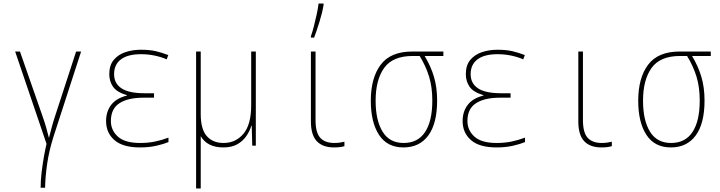

<svg xmlns="http://www.w3.org/2000/svg" viewBox="-20 -817 4040 1077"><path d="M208 236Q208 194 213.5 148.5Q219 103 226.5 61Q234 19 241 -10L65 -528H92L218 -167Q230 -133 238.5 -103.5Q247 -74 254 -45H255Q263 -76 270 -102.5Q277 -129 290 -169L407 -528H435L280 -50Q255 29 244.5 102Q234 175 233 236Z M766 10Q669 10 622 -31Q575 -72 575 -138Q575 -191 603.5 -228.5Q632 -266 692 -281V-283Q635 -300 614 -330.5Q593 -361 593 -401Q593 -451 618 -481Q643 -511 683.5 -524.5Q724 -538 770 -538Q819 -538 853.5 -530Q888 -522 924 -508L915 -484Q886 -497 848.5 -505Q811 -513 771 -513Q697 -513 658.5 -484Q620 -455 620 -401Q620 -349 661.5 -321.5Q703 -294 790 -294H844V-269H784Q698 -269 650 -238Q602 -207 602 -138Q602 -86 641.5 -50.5Q681 -15 766 -15Q811 -15 849.5 -23Q888 -31 925 -45V-20Q899 -9 857.5 0.5Q816 10 766 10Z M1233 10Q1143 10 1106 -53V240H1080V-528H1106V-177Q1106 -92 1140 -53.5Q1174 -15 1234 -15Q1302 -15 1345.5 -66.5Q1389 -118 1389 -227V-528H1415V0H1395L1392 -112H1390Q1381 -82 1362 -54Q1343 -26 1311.5 -8Q1280 10 1233 10Z M1854 10Q1790 10 1757 -25Q1724 -60 1724 -136V-528H1750V-143Q1750 -73 1776.5 -44Q1803 -15 1856 -15Q1871 -15 1885.5 -17Q1900 -19 1912 -22V3Q1888 10 1854 10ZM1724 -614Q1732 -636 1740.5 -669Q1749 -702 1756.5 -736.5Q1764 -771 1767 -797H1795V-789Q1788 -746 1772 -694.5Q1756 -643 1742 -606H1724Z M2243 10Q2152 10 2106 -60.5Q2060 -131 2060 -252Q2060 -380 2115.5 -454Q2171 -528 2293 -528H2467V-503H2362Q2396 -447 2414 -387Q2432 -327 2432 -253Q2432 -124 2382.5 -57Q2333 10 2243 10ZM2244 -15Q2324 -15 2364.5 -76.5Q2405 -138 2405 -253Q2405 -328 2387 -387Q2369 -446 2334 -503H2295Q2183 -503 2135 -436Q2087 -369 2087 -252Q2087 -142 2126 -78.5Q2165 -15 2244 -15Z M2766 10Q2669 10 2622 -31Q2575 -72 2575 -138Q2575 -191 2603.5 -228.5Q2632 -266 2692 -281V-283Q2635 -300 2614 -330.5Q2593 -361 2593 -401Q2593 -451 2618 -481Q2643 -511 2683.5 -524.5Q2724 -538 2770 -538Q2819 -538 2853.5 -530Q2888 -522 2924 -508L2915 -484Q2886 -497 2848.5 -505Q2811 -513 2771 -513Q2697 -513 2658.5 -484Q2620 -455 2620 -401Q2620 -349 2661.5 -321.5Q2703 -294 2790 -294H2844V-269H2784Q2698 -269 2650 -238Q2602 -207 2602 -138Q2602 -86 2641.5 -50.5Q2681 -15 2766 -15Q2811 -15 2849.5 -23Q2888 -31 2925 -45V-20Q2899 -9 2857.5 0.5Q2816 10 2766 10Z M3354 10Q3290 10 3257 -25Q3224 -60 3224 -136V-528H3250V-143Q3250 -73 3276.5 -44Q3303 -15 3356 -15Q3371 -15 3385.5 -17Q3400 -19 3412 -22V3Q3388 10 3354 10Z M3743 10Q3652 10 3606 -60.5Q3560 -131 3560 -252Q3560 -380 3615.5 -454Q3671 -528 3793 -528H3967V-503H3862Q3896 -447 3914 -387Q3932 -327 3932 -253Q3932 -124 3882.5 -57Q3833 10 3743 10ZM3744 -15Q3824 -15 3864.5 -76.5Q3905 -138 3905 -253Q3905 -328 3887 -387Q3869 -446 3834 -503H3795Q3683 -503 3635 -436Q3587 -369 3587 -252Q3587 -142 3626 -78.5Q3665 -15 3744 -15Z"/></svg>

Font: Noto Sans Mono ExtraCondensed Thin
Style: Regular
Weight: 100
Width: 2
Designer: Monotype Design Team
Foundry: Monotype Imaging Inc.
Version: Version 2.014; ttfautohint (v1.8.4.7-5d5b)